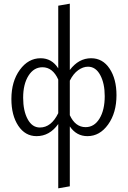

<svg xmlns="http://www.w3.org/2000/svg" viewBox="-20 -736 696 1045"><path d="M476 -419Q539 -419 576.5 -362.5Q614 -306 614 -218Q614 -122 568.5 -58.5Q523 5 456 5Q396 5 360 -48V278L297 289V-61Q250 5 179 5Q117 5 79.5 -51.5Q42 -108 42 -197Q42 -293 88 -356Q134 -419 201 -419Q262 -419 297 -364V-705L360 -716V-355Q408 -419 476 -419ZM446 -44Q493 -44 521.5 -90.5Q550 -137 550 -213Q550 -282 525.5 -327.5Q501 -373 459 -373Q432 -373 405.5 -354Q379 -335 360 -297V-109Q390 -44 446 -44ZM197 -42Q259 -42 297 -120V-303Q267 -370 211 -370Q164 -370 135 -324Q106 -278 106 -204Q106 -133 130.5 -87.5Q155 -42 197 -42Z"/></svg>

Font: EauTestInfant
Style: Regular
Weight: 400
Designer: Christian Thalmann (Catharsis Fonts)
Version: Version 0.001;PS 000.001;hotconv 1.0.88;makeotf.lib2.5.64775